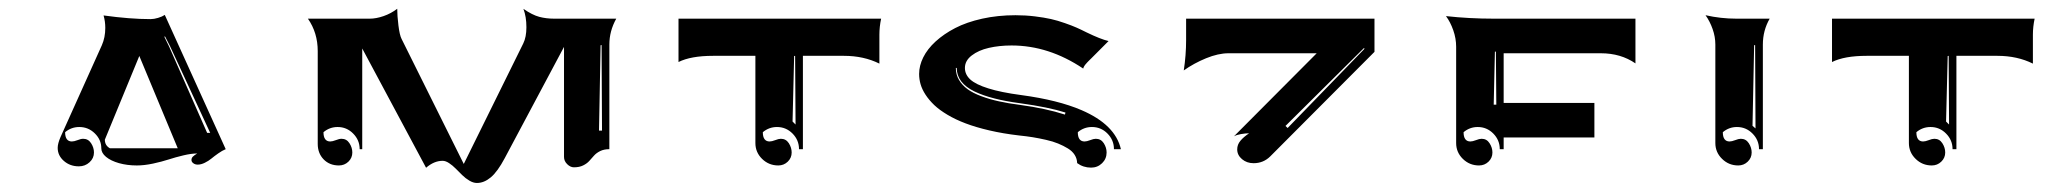

<svg xmlns="http://www.w3.org/2000/svg" viewBox="-20 -511 4669 434"><path d="M110.4 -176.8Q110.4 -186.5 116.9 -201.4L210.2 -408.7Q218 -426.3 218 -448Q218 -462.6 214.1 -476.1Q273.9 -467.8 320.3 -467.8Q328.1 -467.8 337.4 -470.6Q346.7 -473.4 352.5 -477.3L490.2 -173.8Q482.4 -170.7 473.4 -164.3Q464.4 -158 457.9 -152.6Q451.4 -147.2 443 -143.1Q434.6 -138.9 426.8 -138.9Q421.1 -138.9 417 -142Q412.8 -145 412.8 -149.4Q412.8 -153.8 416 -157Q419.2 -160.2 425.8 -164.1Q412.6 -164.1 394.5 -159.8Q376.5 -155.5 361.1 -150.5Q345.7 -145.5 325.8 -141.2Q305.9 -137 289.3 -137Q267.6 -137 249 -142.2Q230.5 -147.5 219.7 -156.4Q209 -165.3 209 -175.8Q209 -195.1 194.3 -209.5Q179.7 -223.9 159.2 -223.9Q141.1 -223.9 127.2 -212.2Q127.2 -191.4 142.3 -191.2Q147.5 -191.2 155.2 -194.2Q162.8 -197.3 168 -197.3Q179.4 -197.3 185.9 -187.3Q192.4 -177.2 192.4 -166.3Q192.4 -153.3 182.4 -144.2Q172.4 -135 158.2 -135Q138.4 -135 124.4 -147.2Q110.4 -159.4 110.4 -176.8ZM217 -195.3Q217 -182.1 228.5 -175.8H381.8L294.9 -384.5ZM351.3 -428.2 362.1 -406.2 448.2 -210.7H455.1L364.3 -406.7L353.3 -428.2Z M676 -468.8H815.9Q830.1 -468.8 847 -474.6Q864 -480.5 877.9 -491.2Q877.9 -475.6 880.6 -453.6Q883.3 -431.6 887.7 -423.1L1028.3 -140.4L1162.8 -412.8Q1169.9 -427.2 1169.9 -449.5Q1169.9 -473.4 1163.1 -491Q1183.3 -477.1 1199.1 -472.9Q1214.8 -468.8 1232.4 -468.8H1373Q1357.4 -440.9 1357.4 -410.2V-173.8Q1345.5 -173.8 1336.8 -169.6Q1328.1 -165.3 1322.8 -159.3Q1317.4 -153.3 1312.1 -147.3Q1306.9 -141.4 1298.2 -137.1Q1289.6 -132.8 1277.3 -132.8Q1269.3 -132.8 1262.1 -139.9Q1254.9 -147 1254.9 -156.2V-405L1120.8 -153.3Q1104.7 -123 1089.5 -110.2Q1074.2 -97.4 1058.1 -97.4Q1049.8 -97.4 1041 -102.7Q1032.2 -107.9 1024.8 -115.2Q1017.3 -122.6 1010.1 -129.9Q1002.9 -137.2 995.1 -142.3Q987.3 -147.5 980.5 -147.5Q961.2 -147.5 943.1 -131.8L798.8 -401.4V-173.8H793Q793 -194.3 778.3 -209.1Q763.7 -223.9 743.2 -223.9Q725.1 -223.9 711.2 -212.2Q711.2 -191.4 726.3 -191.2Q731.4 -191.2 739.1 -194.2Q746.8 -197.3 752 -197.3Q763.4 -197.3 769.9 -187.3Q776.4 -177.2 776.4 -166.3Q776.4 -154.1 767.5 -145.5Q758.5 -137 746.1 -137Q724.9 -137 711.5 -150.8Q698.2 -164.6 698.2 -185.8V-395.5Q698.2 -437 676 -468.8ZM1334 -215.8H1340.8L1339.8 -409.2L1337.6 -408.7Z M1513.7 -370.8V-468.8H1971.7Q1967.8 -450.4 1967.8 -432.6V-367.2Q1932.4 -384.8 1887.7 -384.8H1794.9V-173.8H1786.1Q1786.1 -194.3 1771.5 -209.1Q1756.8 -223.9 1736.3 -223.9Q1718.3 -223.9 1704.3 -212.2Q1704.3 -191.4 1719.5 -191.2Q1724.6 -191.2 1732.3 -194.2Q1740 -197.3 1745.1 -197.3Q1756.6 -197.3 1763.1 -187.3Q1769.5 -177.2 1769.5 -166.3Q1769.5 -154.1 1760.6 -145.5Q1751.7 -137 1739.3 -137Q1717.8 -137 1702.6 -151.9Q1687.5 -166.7 1687.5 -187.7V-384.8H1591.8Q1541.7 -384.8 1513.7 -370.8ZM1771.5 -236.3 1778.3 -229.5 1777.3 -384.8 1775.1 -384.3Z M2057.6 -343.8Q2057.6 -362.5 2066.9 -381.3Q2076.2 -400.1 2094.8 -417.2Q2113.5 -434.3 2139.2 -447.6Q2164.8 -460.9 2200.2 -468.8Q2235.6 -476.6 2275.4 -476.6Q2298.1 -476.6 2319.2 -474Q2340.3 -471.4 2355.5 -468Q2370.6 -464.6 2387.2 -458.7Q2403.8 -452.9 2413.2 -448.7Q2422.6 -444.6 2436.3 -437.7Q2467.8 -422.4 2485.8 -418.2L2449.5 -381.8Q2448.5 -380.9 2446.2 -378.5Q2443.8 -376.2 2443 -375.4Q2442.1 -374.5 2440.2 -372.6Q2438.2 -370.6 2437.5 -369.8Q2436.8 -368.9 2435.3 -367.3Q2433.8 -365.7 2433.2 -364.9Q2432.6 -364 2431.6 -362.7Q2430.7 -361.3 2430.2 -360.4Q2429.7 -359.4 2429.2 -358.2Q2428.7 -356.9 2428.5 -356Q2350.8 -408.2 2266.6 -408.2Q2238.8 -408.2 2215.3 -402.8Q2191.9 -397.5 2176.5 -385.6Q2161.1 -373.8 2161.1 -357.4Q2161.1 -342.5 2173.3 -331.3Q2185.5 -320.1 2214 -311.2Q2242.4 -302.2 2288.3 -296.1Q2371.6 -284.9 2424.8 -262Q2501 -229.2 2513.7 -173.8H2498Q2498 -194.3 2483.4 -209.1Q2468.8 -223.9 2448.2 -223.9Q2430.2 -223.9 2416.3 -212.2Q2416.3 -191.4 2431.4 -191.2Q2436.5 -191.2 2444.2 -194.2Q2451.9 -197.3 2457 -197.3Q2468.5 -197.3 2475 -187.3Q2481.4 -177.2 2481.4 -166.3Q2481.4 -152.1 2471.2 -142.1Q2460.9 -132.1 2446.3 -132.1Q2428.7 -132.1 2414.8 -142.3Q2414.6 -152.3 2409.2 -160.9Q2403.8 -169.4 2393.8 -175.5Q2383.8 -181.6 2371.9 -186.5Q2360.1 -191.4 2344.4 -194.9Q2328.6 -198.5 2314.5 -200.8Q2300.3 -203.1 2283.4 -204.8Q2247.3 -209 2216.4 -216.2Q2185.5 -223.4 2162.7 -232.1Q2139.9 -240.7 2121.8 -251.5Q2103.8 -262.2 2091.9 -273.4Q2080.1 -284.7 2072.1 -296.9Q2064.2 -309.1 2060.9 -320.6Q2057.6 -332 2057.6 -343.8ZM2140.6 -357.4Q2140.6 -342.5 2147.7 -330.4Q2154.8 -318.4 2167.1 -309.4Q2179.4 -300.5 2198 -293.6Q2216.6 -286.6 2237.8 -282Q2259 -277.3 2285.6 -273.9Q2344.2 -265.9 2387.2 -252L2388.4 -256.6Q2350.3 -268.8 2286.1 -277.6Q2252.9 -282 2227.7 -288.5Q2202.4 -294.9 2182.7 -304.3Q2163.1 -313.7 2152.8 -327.1Q2142.6 -340.6 2142.6 -357.4Z M2655.8 -351.8Q2661.1 -386.2 2661.1 -420.4V-468.8H3086.9V-393.8L2851.3 -157.5Q2835.7 -142.1 2813.7 -142.1Q2798.3 -142.1 2787.5 -151.2Q2776.6 -160.4 2776.6 -173.3Q2776.6 -184.1 2783.8 -192.7Q2791 -201.4 2803.5 -209.7Q2795.2 -209.7 2785 -207.9Q2774.9 -206.1 2769.3 -202.9L2956.3 -390.6H2756.8Q2733.9 -390.6 2706.2 -379.3Q2678.5 -367.9 2655.8 -351.8ZM2885.7 -226.3 2890.6 -221.7 3064.5 -400.9 3063 -402.3Z M3248.5 -474.6Q3301 -468.8 3356.4 -468.8H3676.8V-367.7Q3643.6 -390.6 3598.6 -390.6H3378.9V-278.3H3584V-200.2H3378.9V-173.8H3370.1Q3370.1 -194.3 3355.5 -209.1Q3340.8 -223.9 3320.3 -223.9Q3302.2 -223.9 3288.3 -212.2Q3288.3 -191.4 3303.5 -191.2Q3308.6 -191.2 3316.3 -194.2Q3324 -197.3 3329.1 -197.3Q3340.6 -197.3 3347 -187.3Q3353.5 -177.2 3353.5 -166.3Q3353.5 -154.1 3344.6 -145.5Q3335.7 -137 3323.2 -137Q3301.8 -137 3286.6 -151.9Q3271.5 -166.7 3271.5 -187.7V-405.3Q3271.5 -424.1 3265 -442.6Q3258.5 -461.2 3248.5 -474.6ZM3356.4 -274.4H3362.3L3361.3 -394.5L3359.1 -394Z M3835.2 -476.6Q3869.9 -468.8 3905 -468.8H3980.2Q3964.8 -442.1 3964.8 -410.2V-173.8H3956.1Q3956.1 -194.3 3941.4 -209.1Q3926.8 -223.9 3906.2 -223.9Q3888.2 -223.9 3874.3 -212.2Q3874.3 -191.4 3889.4 -191.2Q3894.5 -191.2 3902.2 -194.2Q3909.9 -197.3 3915 -197.3Q3926.5 -197.3 3933 -187.3Q3939.5 -177.2 3939.5 -166.3Q3939.5 -154.1 3930.5 -145.5Q3921.6 -137 3909.2 -137Q3887.7 -137 3872.6 -151.9Q3857.4 -166.7 3857.4 -187.7V-410.2Q3857.4 -428 3851.2 -445.4Q3845 -462.9 3835.2 -476.6ZM3941.4 -226.6 3948.2 -220.7 3947.3 -409.2 3945.1 -408.7Z M4121.1 -370.8V-468.8H4579.1Q4575.2 -450.4 4575.2 -432.6V-367.2Q4539.8 -384.8 4495.1 -384.8H4402.3V-173.8H4393.6Q4393.6 -194.3 4378.9 -209.1Q4364.3 -223.9 4343.8 -223.9Q4325.7 -223.9 4311.8 -212.2Q4311.8 -191.4 4326.9 -191.2Q4332 -191.2 4339.7 -194.2Q4347.4 -197.3 4352.5 -197.3Q4364 -197.3 4370.5 -187.3Q4377 -177.2 4377 -166.3Q4377 -154.1 4368 -145.5Q4359.1 -137 4346.7 -137Q4325.2 -137 4310.1 -151.9Q4294.9 -166.7 4294.9 -187.7V-384.8H4199.2Q4149.2 -384.8 4121.1 -370.8ZM4378.9 -236.3 4385.7 -229.5 4384.8 -384.8 4382.6 -384.3Z"/></svg>

Font: AgreloyInT3
Style: Medium
Weight: 400
Designer: gluk
Foundry: gluk
Version: Version 0.27